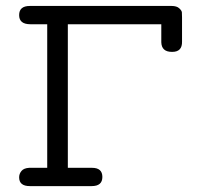

<svg xmlns="http://www.w3.org/2000/svg" viewBox="-20 -631 682 651"><path d="M44.9 -29.8Q44.9 -42 53 -51.5Q61 -61 79.1 -62H140.1V-548.8H83Q44.9 -548.8 44.9 -579.8Q44.9 -610.8 81.1 -610.8H562Q579.1 -610.8 587.6 -603Q596.2 -595.2 596.7 -589.1Q597.2 -583 597.2 -571.8V-490.2Q598.1 -455.1 564 -455.1H563Q527.8 -455.1 526.9 -487.8V-548.8H210V-62H292Q327.1 -62 327.1 -31Q327.1 0 291 0H81.1Q44.9 0 44.9 -29.8Z"/></svg>

Font: CMU Typewriter Text Variable Width
Style: Medium
Weight: 500
Version: Version 0.7.0